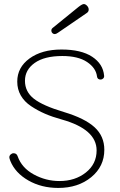

<svg xmlns="http://www.w3.org/2000/svg" viewBox="-20 -920 590 946"><path d="M250 -752Q243 -752 238 -757Q233 -762 233 -769Q233 -777 239 -782L367 -886Q385 -900 393 -900Q401 -900 409 -891.5Q417 -883 417 -873Q417 -863 409 -857L266 -759Q256 -752 250 -752ZM267 6Q184 6 119.5 -31Q55 -68 31 -127Q26 -140 26 -145Q26 -153 32.5 -159Q39 -165 47 -165Q62 -165 67 -150Q87 -93 146.5 -60.5Q206 -28 273 -28Q350 -28 403 -70Q456 -112 456 -179Q456 -283 285 -331Q238 -344 202 -359.5Q166 -375 133 -397Q100 -419 82.5 -449.5Q65 -480 65 -518Q65 -588 125.5 -632Q186 -676 283 -676Q380 -676 434 -640.5Q488 -605 493 -547Q494 -539 488.5 -533.5Q483 -528 476 -528Q460 -528 458 -543Q453 -585 409 -614.5Q365 -644 287 -644Q199 -644 151 -610Q103 -576 103 -522Q103 -468 147 -433.5Q191 -399 295 -368Q398 -337 446 -293Q494 -249 494 -182Q494 -100 429.5 -47Q365 6 267 6Z"/></svg>

Font: Comic Neue Light
Style: Regular
Weight: 300
Designer: Craig Rozynski
Foundry: Craig Rozynski
Version: Version 2.003